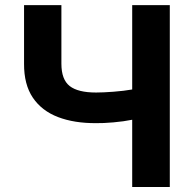

<svg xmlns="http://www.w3.org/2000/svg" viewBox="-20 -748 746 768"><path d="M76.2 -727.5H225.6V-493.2Q225.6 -429.7 258.8 -403.8Q292 -377.9 364.3 -377.9Q392.1 -377.9 434.1 -381.1Q476.1 -384.3 508.8 -390.1V-727.5H659.2V0H508.8V-269Q475.6 -262.2 433.6 -258.5Q391.6 -254.9 364.3 -255.4Q276.9 -254.9 211.9 -279.8Q147 -304.7 111.3 -357.4Q75.7 -410.2 76.2 -493.2Z"/></svg>

Font: Inter Tight
Style: Bold
Weight: 700
Designer: Rasmus Andersson
Foundry: rsms
Version: Version 3.004; ttfautohint (v1.8.4.7-5d5b)